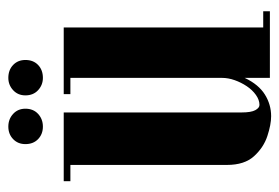

<svg xmlns="http://www.w3.org/2000/svg" viewBox="-125 -543 671 461"><g transform="rotate(-90 210.5 -312.5)"><path d="M269 -495V-143Q269 -92 253.5 -59.5Q238 -27 214 -12Q190 3 162 3Q142 3 114.5 -6Q87 -15 66 -38Q45 -61 45 -103V-495H171V-68Q171 -45 176.5 -35Q182 -25 189 -25Q201 -25 213 -33.5Q225 -42 234 -55.5Q243 -69 248.5 -84.5Q254 -100 254 -115V-495ZM375 -495V0H254V-495ZM254 -495V-479H215V-495ZM414 -16V0H375V-16ZM45 -495V-479H6V-495ZM95 -587Q95 -605 107 -616.5Q119 -628 137 -628Q155 -628 167.5 -616.5Q180 -605 180 -587Q180 -568 167.5 -556.5Q155 -545 137 -545Q119 -545 107 -556.5Q95 -568 95 -587ZM212 -587Q212 -605 224.5 -616.5Q237 -628 254 -628Q273 -628 285 -616.5Q297 -605 297 -587Q297 -568 285 -556.5Q273 -545 254 -545Q237 -545 224.5 -556.5Q212 -568 212 -587Z"/></g></svg>

Font: Emberly Black
Style: Regular
Weight: 900
Designer: Rajesh Rajput
Foundry: Rajesh Rajput
Version: Version 1.000